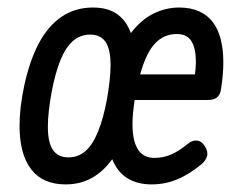

<svg xmlns="http://www.w3.org/2000/svg" viewBox="-20 -482 640 513"><path d="M220.7 -389.6Q195.3 -389.6 175.5 -373Q155.8 -356.4 141.1 -320.3Q134.3 -303.7 128.2 -281.2Q122.1 -258.8 117.7 -234.6Q113.3 -210.4 110.6 -186.8Q107.9 -163.1 107.9 -143.6Q107.9 -100.6 121.6 -81.1Q135.3 -61.5 163.1 -61.5Q188.5 -61.5 208 -78.1Q227.5 -94.7 242.2 -130.9Q249 -147.5 255.1 -169.7Q261.2 -191.9 265.6 -216.1Q270 -240.2 272.7 -264.2Q275.4 -288.1 275.4 -307.6Q275.4 -350.6 262 -370.1Q248.5 -389.6 220.7 -389.6ZM329.6 -393.6Q357.4 -429.7 390.4 -445.8Q423.3 -461.9 458.5 -461.9Q489.7 -461.9 512.2 -451.7Q534.7 -441.4 548.8 -422.6Q563 -403.8 569.8 -376.7Q576.7 -349.6 576.7 -315.9Q576.7 -283.2 570.8 -245.1Q568.4 -228.5 559.8 -221.7Q551.3 -214.8 534.7 -214.8H339.8Q334 -177.2 334 -150.4Q334 -125 338.4 -107.7Q342.8 -90.3 350.6 -79.8Q358.4 -69.3 369.1 -64.7Q379.9 -60.1 392.6 -60.1Q416 -60.1 437 -69.1Q458 -78.1 482.4 -98.1Q493.2 -107.4 505.9 -106.4Q518.6 -105.5 527.3 -91.3Q536.6 -77.1 533.2 -64.7Q529.8 -52.2 515.6 -41Q483.9 -15.1 452.1 -2.2Q420.4 10.7 385.3 10.7Q347.2 10.7 320.6 -5.6Q293.9 -22 279.8 -56.6Q255.9 -23.4 224.9 -6.3Q193.8 10.7 155.3 10.7Q94.2 10.7 63.2 -29.8Q32.2 -70.3 32.2 -146Q32.2 -169.9 35.6 -199Q39.1 -228 45.7 -257.6Q52.2 -287.1 62 -315.7Q71.8 -344.2 84.5 -367.7Q109.4 -413.6 145.3 -437.7Q181.2 -461.9 228.5 -461.9Q267.6 -461.9 292.5 -444.6Q317.4 -427.2 329.6 -393.6ZM452.1 -391.1Q418.5 -391.1 394.5 -366.2Q370.6 -341.3 354.5 -283.2H501Q502 -292.5 502.7 -300.8Q503.4 -309.1 503.4 -316.9Q503.4 -352.1 491.7 -371.6Q480 -391.1 452.1 -391.1Z"/></svg>

Font: Courier Prime
Style: Italic
Weight: 400
Monospace: yes
Designer: Alan Dague-Greene
Foundry: Quote-Unquote Apps
Version: Version 1.202